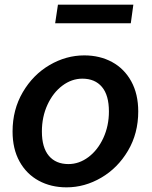

<svg xmlns="http://www.w3.org/2000/svg" viewBox="-20 -792 651 825"><path d="M34 -227Q34 -321 78 -396Q122 -471 193 -512.5Q264 -554 342 -554Q409 -554 461.5 -525.5Q514 -497 544 -442.5Q574 -388 574 -313Q574 -219 530 -144.5Q486 -70 415 -28.5Q344 13 266 13Q199 13 146.5 -15.5Q94 -44 64 -98Q34 -152 34 -227ZM448 -313Q448 -383 418 -418.5Q388 -454 334 -454Q288 -454 248 -424Q208 -394 184 -342Q160 -290 160 -227Q160 -158 190 -122.5Q220 -87 274 -87Q320 -87 360 -117Q400 -147 424 -199Q448 -251 448 -313ZM229 -772H553L542 -692H217Z"/></svg>

Font: Nebula Sans Semibold
Style: Regular
Weight: 600
Italic angle: -9°
Designer: Paul D. Hunt for Adobe (as Source Sans)
Foundry: Nebula Entertainment & Broadcasting LLC
Version: Version 1.010